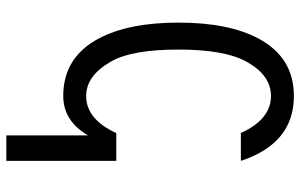

<svg xmlns="http://www.w3.org/2000/svg" viewBox="-196 -586 978 626"><g transform="rotate(90 293.0 -273.0)"><path d="M504.4 -163.1V195.3H421.4V-70.8Q374 9.8 293 9.8Q167 9.8 105.5 -106Q53.7 -203.6 53.7 -366.2Q53.7 -529.3 105.5 -626.5Q167 -742.2 293 -742.2Q419.4 -742.2 480.5 -626.5Q495.6 -597.7 504.4 -569.3H413.6Q410.2 -577.6 406.2 -585Q362.3 -667.5 293 -667.5Q224.1 -667.5 179.7 -585Q141.6 -514.2 141.6 -366.2Q141.6 -215.3 179.7 -147.5Q226.1 -64.9 293 -64.9Q362.3 -64.9 406.2 -147.5Q410.2 -154.8 413.6 -163.1Z"/></g></svg>

Font: Consola Mono
Style: Book
Weight: 400
Monospace: yes
Designer: Wojciech Kalinowski "wmk69" (wmk69@o2.pl)
Foundry: Wojciech Kalinowski "wmk69" (wmk69@o2.pl)
Version: Version 2.1.0